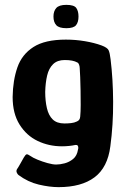

<svg xmlns="http://www.w3.org/2000/svg" viewBox="-20 -641 520 790"><path d="M32 -242Q33 -310 51.5 -363.5Q70 -417 117.5 -447.5Q165 -478 251 -478Q291 -478 329.5 -471.5Q368 -465 398 -454Q422 -445 427 -434Q432 -423 435 -397Q445 -316 445.5 -222Q446 -128 434 -39Q423 48 369 88.5Q315 129 221 129Q184 129 139.5 118.5Q95 108 56 79Q52 76 49 69Q46 62 50 55Q55 48 64.5 31Q74 14 78 7Q85 -5 89.5 -6Q94 -7 104 0Q115 8 134.5 16Q154 24 175.5 30Q197 36 211 36Q227 36 246 31Q265 26 281 13Q297 0 301 -26Q301 -27 301.5 -28Q302 -29 302 -30Q303 -37 300 -41.5Q297 -46 287 -44Q279 -42 264 -40.5Q249 -39 235 -39Q181 -39 135 -61Q89 -83 60.5 -128.5Q32 -174 32 -242ZM166 -263Q166 -226 173 -196Q180 -166 197 -149.5Q214 -133 245 -133Q259 -133 272.5 -134.5Q286 -136 296 -141Q309 -146 310 -161Q312 -181 312 -209.5Q312 -238 311.5 -268.5Q311 -299 310 -323.5Q309 -348 308 -361Q308 -367 305.5 -374.5Q303 -382 298 -384Q289 -389 276.5 -391.5Q264 -394 246 -394Q216 -394 198.5 -377Q181 -360 174 -330.5Q167 -301 166 -263ZM303 -573Q303 -550 293 -537.5Q283 -525 253 -525Q223 -525 211.5 -537.5Q200 -550 200 -573Q200 -595 211.5 -608Q223 -621 253 -621Q285 -621 294 -608Q303 -595 303 -573Z"/></svg>

Font: Glory Thin
Style: Bold
Weight: 700
Version: Version 1.011